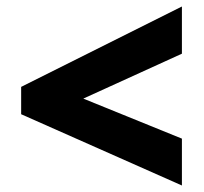

<svg xmlns="http://www.w3.org/2000/svg" viewBox="-20 -657 626 590"><path d="M539 -87 45 -306V-390L539 -637V-492L236 -354L539 -231Z"/></svg>

Font: Noto Sans Thai Black
Style: Regular
Weight: 900
Version: Version 2.001